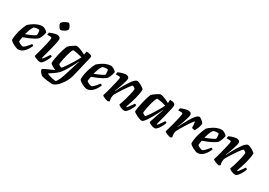

<svg xmlns="http://www.w3.org/2000/svg" viewBox="16 -1758 4150 2967"><g transform="rotate(30 2090.5 -274.5)"><path d="M173 0Q162 0 140.5 -7Q119 -14 95 -26Q71 -38 50.5 -53Q30 -68 21 -84Q21 -129 29.5 -176.5Q38 -224 51.5 -267Q65 -310 79 -343.5Q93 -377 104 -394Q114 -405 136.5 -422.5Q159 -440 189.5 -458Q220 -476 255.5 -488Q291 -500 326 -500Q342 -500 364.5 -489Q387 -478 404 -464Q421 -450 422 -441Q419 -420 411.5 -396Q404 -372 394 -350.5Q384 -329 375 -316Q357 -297 318 -275Q279 -253 231 -232.5Q183 -212 139 -197Q133 -164 131 -148Q129 -132 128 -116Q135 -107 151 -97.5Q167 -88 185 -81.5Q203 -75 214 -75Q222 -75 233.5 -83.5Q245 -92 259.5 -106.5Q274 -121 290 -140Q306 -159 322 -180Q331 -180 340.5 -174Q350 -168 352 -163Q341 -138 324.5 -109.5Q308 -81 286 -56Q264 -31 236 -15.5Q208 0 173 0ZM150 -258Q184 -270 215 -283Q246 -296 272.5 -309Q299 -322 317 -335Q318 -343 318.5 -350.5Q319 -358 319 -365Q319 -381 317 -397Q315 -413 311 -425Q303 -427 296 -427.5Q289 -428 281 -428Q264 -428 247 -424.5Q230 -421 215 -415Q192 -383 176.5 -341.5Q161 -300 150 -258Z M567 0Q543 0 517 -8.5Q491 -17 472 -27.5Q453 -38 450 -45Q454 -57 461.5 -84.5Q469 -112 478.5 -148Q488 -184 498 -222.5Q508 -261 516 -297.5Q524 -334 529 -361.5Q534 -389 534 -402Q534 -414 526 -418Q518 -422 504 -422H452Q452 -434 455 -446Q458 -458 460 -464Q475 -471 499.5 -479.5Q524 -488 548 -494Q572 -500 584 -500Q614 -500 631.5 -487Q649 -474 649 -449Q649 -438 646 -418Q643 -398 636.5 -367.5Q630 -337 619.5 -295Q609 -253 594.5 -198Q580 -143 561 -73L572 -66Q582 -76 596.5 -96Q611 -116 626 -138.5Q641 -161 651 -177Q660 -177 669.5 -172.5Q679 -168 681 -163Q676 -142 663.5 -114.5Q651 -87 634 -60.5Q617 -34 600 -17Q583 0 567 0ZM594 -588Q583 -588 569.5 -603.5Q556 -619 546 -639Q536 -659 536 -674Q536 -684 549 -697Q562 -710 581.5 -722Q601 -734 619 -741.5Q637 -749 647 -749Q658 -749 670.5 -733Q683 -717 692 -696.5Q701 -676 701 -662Q701 -651 688.5 -638Q676 -625 657.5 -613.5Q639 -602 622 -595Q605 -588 594 -588Z M893 200Q879 200 855 197.5Q831 195 803 191.5Q775 188 749 182.5Q723 177 704 171Q673 148 658.5 123.5Q644 99 642 85Q644 78 662.5 67Q681 56 709.5 43.5Q738 31 770.5 16.5Q803 2 833 -11Q812 -20 788.5 -32.5Q765 -45 748.5 -57Q732 -69 730 -75Q729 -111 736.5 -155Q744 -199 754.5 -243Q765 -287 776.5 -324Q788 -361 797 -385Q806 -409 809 -413Q815 -421 831.5 -435Q848 -449 869 -464Q890 -479 908.5 -489.5Q927 -500 937 -500Q956 -500 983 -491.5Q1010 -483 1040 -469.5Q1070 -456 1099 -440L1109 -500Q1118 -500 1134.5 -499.5Q1151 -499 1168 -495Q1185 -491 1196.5 -483Q1208 -475 1208 -460Q1208 -458 1208 -454.5Q1208 -451 1207 -448L1121 -85Q1112 -47 1094 -6.5Q1076 34 1051.5 70.5Q1027 107 999.5 136.5Q972 166 944.5 183Q917 200 893 200ZM924 134Q944 111 964.5 67Q985 23 1006 -45L1064 -233Q1072 -258 1078.5 -276.5Q1085 -295 1089 -301L1084 -304Q1063 -262 1035.5 -211Q1008 -160 979.5 -113.5Q951 -67 925 -36Q911 -19 889.5 -0.5Q868 18 843.5 35Q819 52 797 66.5Q775 81 761 91Q774 99 803.5 109Q833 119 866.5 125.5Q900 132 924 134ZM894 -91Q898 -91 911.5 -107Q925 -123 943.5 -150Q962 -177 983 -209.5Q1004 -242 1024 -275Q1044 -308 1060 -337Q1076 -366 1085 -384Q1035 -399 994.5 -407Q954 -415 920 -416Q909 -404 898 -374.5Q887 -345 876.5 -307Q866 -269 858 -230.5Q850 -192 845.5 -162.5Q841 -133 841 -122Q850 -111 868 -101Q886 -91 894 -91Z M1396 0Q1385 0 1363.5 -7Q1342 -14 1318 -26Q1294 -38 1273.5 -53Q1253 -68 1244 -84Q1244 -129 1252.5 -176.5Q1261 -224 1274.5 -267Q1288 -310 1302 -343.5Q1316 -377 1327 -394Q1337 -405 1359.5 -422.5Q1382 -440 1412.5 -458Q1443 -476 1478.5 -488Q1514 -500 1549 -500Q1565 -500 1587.5 -489Q1610 -478 1627 -464Q1644 -450 1645 -441Q1642 -420 1634.5 -396Q1627 -372 1617 -350.5Q1607 -329 1598 -316Q1580 -297 1541 -275Q1502 -253 1454 -232.5Q1406 -212 1362 -197Q1356 -164 1354 -148Q1352 -132 1351 -116Q1358 -107 1374 -97.5Q1390 -88 1408 -81.5Q1426 -75 1437 -75Q1445 -75 1456.5 -83.5Q1468 -92 1482.5 -106.5Q1497 -121 1513 -140Q1529 -159 1545 -180Q1554 -180 1563.5 -174Q1573 -168 1575 -163Q1564 -138 1547.5 -109.5Q1531 -81 1509 -56Q1487 -31 1459 -15.5Q1431 0 1396 0ZM1373 -258Q1407 -270 1438 -283Q1469 -296 1495.5 -309Q1522 -322 1540 -335Q1541 -343 1541.5 -350.5Q1542 -358 1542 -365Q1542 -381 1540 -397Q1538 -413 1534 -425Q1526 -427 1519 -427.5Q1512 -428 1504 -428Q1487 -428 1470 -424.5Q1453 -421 1438 -415Q1415 -383 1399.5 -341.5Q1384 -300 1373 -258Z M1777 0Q1766 0 1749 -5Q1732 -10 1714.5 -17.5Q1697 -25 1684.5 -32.5Q1672 -40 1670 -45Q1678 -71 1690 -113.5Q1702 -156 1715 -206.5Q1728 -257 1739 -304Q1744 -326 1748.5 -346.5Q1753 -367 1755.5 -382Q1758 -397 1758 -402Q1758 -414 1750 -418Q1742 -422 1727 -422H1676Q1676 -433 1679 -445Q1682 -457 1684 -464Q1699 -471 1724 -479.5Q1749 -488 1774 -494Q1799 -500 1812 -500Q1840 -500 1857 -487Q1874 -474 1874 -449Q1874 -438 1867 -412Q1860 -386 1850 -354Q1840 -322 1828.5 -290Q1817 -258 1807 -233Q1797 -208 1792 -199L1797 -195Q1814 -230 1835.5 -270.5Q1857 -311 1881 -351.5Q1905 -392 1929 -425.5Q1953 -459 1975.5 -479.5Q1998 -500 2016 -500Q2032 -500 2054 -491Q2076 -482 2098 -469Q2120 -456 2135.5 -443.5Q2151 -431 2152 -425Q2152 -388 2144 -343.5Q2136 -299 2123.5 -253.5Q2111 -208 2098.5 -169.5Q2086 -131 2076.5 -105Q2067 -79 2065 -73L2077 -66Q2087 -76 2102 -96Q2117 -116 2133 -138.5Q2149 -161 2159 -177Q2168 -177 2177.5 -172.5Q2187 -168 2189 -163Q2184 -142 2171 -114.5Q2158 -87 2140.5 -60.5Q2123 -34 2105 -17Q2087 0 2072 0Q2048 0 2022.5 -8.5Q1997 -17 1979 -28Q1961 -39 1958 -47Q1963 -60 1975 -95Q1987 -130 2001 -177.5Q2015 -225 2026 -275.5Q2037 -326 2041 -369Q2035 -379 2025 -386Q2015 -393 2006 -397.5Q1997 -402 1992 -402Q1987 -402 1970.5 -382.5Q1954 -363 1932 -332Q1910 -301 1886 -264Q1862 -227 1840 -192Q1818 -157 1804 -130Q1800 -116 1797.5 -100.5Q1795 -85 1795 -70Q1795 -56 1797.5 -42.5Q1800 -29 1804 -15Q1800 -11 1792.5 -6.5Q1785 -2 1777 0Z M2378 0Q2362 0 2336.5 -9Q2311 -18 2285 -31Q2259 -44 2241 -56.5Q2223 -69 2221 -75Q2223 -112 2230.5 -156Q2238 -200 2248.5 -244Q2259 -288 2270 -325Q2281 -362 2290 -386.5Q2299 -411 2302 -415Q2307 -422 2324.5 -435.5Q2342 -449 2364 -464Q2386 -479 2405.5 -489.5Q2425 -500 2435 -500Q2454 -500 2480.5 -491.5Q2507 -483 2537 -469.5Q2567 -456 2596 -440L2599 -500Q2655 -500 2676 -487.5Q2697 -475 2697 -449Q2697 -430 2686 -379.5Q2675 -329 2655.5 -252Q2636 -175 2609 -73L2620 -66Q2631 -77 2645 -96.5Q2659 -116 2673.5 -138Q2688 -160 2699 -177Q2708 -177 2717.5 -172.5Q2727 -168 2729 -163Q2724 -142 2711 -114.5Q2698 -87 2680.5 -60.5Q2663 -34 2644.5 -17Q2626 0 2610 0Q2588 0 2563 -8.5Q2538 -17 2519.5 -27.5Q2501 -38 2498 -45L2550 -201Q2556 -220 2561.5 -236Q2567 -252 2573 -267.5Q2579 -283 2586 -301L2581 -304Q2564 -270 2543 -229Q2522 -188 2499 -147.5Q2476 -107 2454 -73.5Q2432 -40 2412.5 -20Q2393 0 2378 0ZM2391 -91Q2395 -91 2408.5 -107.5Q2422 -124 2440.5 -151Q2459 -178 2479.5 -210.5Q2500 -243 2519.5 -276Q2539 -309 2555 -337.5Q2571 -366 2579 -384Q2528 -400 2489 -407.5Q2450 -415 2417 -416Q2407 -404 2395.5 -375Q2384 -346 2374 -308Q2364 -270 2356 -231.5Q2348 -193 2343 -163.5Q2338 -134 2338 -122Q2348 -110 2365 -100.5Q2382 -91 2391 -91Z M2891 0Q2880 0 2863 -5Q2846 -10 2828.5 -17.5Q2811 -25 2798.5 -32.5Q2786 -40 2784 -45Q2792 -71 2804 -113.5Q2816 -156 2829 -206.5Q2842 -257 2853 -304Q2858 -326 2862.5 -346.5Q2867 -367 2869.5 -382Q2872 -397 2872 -402Q2872 -414 2864 -418Q2856 -422 2841 -422H2790Q2790 -433 2793 -445Q2796 -457 2798 -464Q2812 -471 2837.5 -479.5Q2863 -488 2888 -494Q2913 -500 2926 -500Q2954 -500 2971 -487Q2988 -474 2988 -449Q2988 -438 2981 -412Q2974 -386 2964 -354Q2954 -322 2942.5 -290Q2931 -258 2921 -233Q2911 -208 2906 -199L2910 -196Q2927 -230 2947.5 -271Q2968 -312 2991.5 -352.5Q3015 -393 3038 -426.5Q3061 -460 3083 -480Q3105 -500 3123 -500Q3136 -500 3151 -491Q3166 -482 3180 -469.5Q3194 -457 3204 -444.5Q3214 -432 3215 -426Q3209 -383 3194.5 -346.5Q3180 -310 3166 -284Q3144 -284 3130 -287.5Q3116 -291 3110 -295Q3110 -313 3108.5 -334.5Q3107 -356 3105 -375Q3103 -394 3101 -402Q3095 -402 3079 -382Q3063 -362 3041.5 -330.5Q3020 -299 2997 -261.5Q2974 -224 2953 -188.5Q2932 -153 2918 -125Q2914 -112 2912 -97.5Q2910 -83 2910 -69Q2910 -55 2912 -41.5Q2914 -28 2918 -15Q2914 -11 2906.5 -6.5Q2899 -2 2891 0Z M3373 0Q3362 0 3340.5 -7Q3319 -14 3295 -26Q3271 -38 3250.5 -53Q3230 -68 3221 -84Q3221 -129 3229.5 -176.5Q3238 -224 3251.5 -267Q3265 -310 3279 -343.5Q3293 -377 3304 -394Q3314 -405 3336.5 -422.5Q3359 -440 3389.5 -458Q3420 -476 3455.5 -488Q3491 -500 3526 -500Q3542 -500 3564.5 -489Q3587 -478 3604 -464Q3621 -450 3622 -441Q3619 -420 3611.5 -396Q3604 -372 3594 -350.5Q3584 -329 3575 -316Q3557 -297 3518 -275Q3479 -253 3431 -232.5Q3383 -212 3339 -197Q3333 -164 3331 -148Q3329 -132 3328 -116Q3335 -107 3351 -97.5Q3367 -88 3385 -81.5Q3403 -75 3414 -75Q3422 -75 3433.5 -83.5Q3445 -92 3459.5 -106.5Q3474 -121 3490 -140Q3506 -159 3522 -180Q3531 -180 3540.5 -174Q3550 -168 3552 -163Q3541 -138 3524.5 -109.5Q3508 -81 3486 -56Q3464 -31 3436 -15.5Q3408 0 3373 0ZM3350 -258Q3384 -270 3415 -283Q3446 -296 3472.5 -309Q3499 -322 3517 -335Q3518 -343 3518.5 -350.5Q3519 -358 3519 -365Q3519 -381 3517 -397Q3515 -413 3511 -425Q3503 -427 3496 -427.5Q3489 -428 3481 -428Q3464 -428 3447 -424.5Q3430 -421 3415 -415Q3392 -383 3376.5 -341.5Q3361 -300 3350 -258Z M3754 0Q3743 0 3726 -5Q3709 -10 3691.5 -17.5Q3674 -25 3661.5 -32.5Q3649 -40 3647 -45Q3655 -71 3667 -113.5Q3679 -156 3692 -206.5Q3705 -257 3716 -304Q3721 -326 3725.5 -346.5Q3730 -367 3732.5 -382Q3735 -397 3735 -402Q3735 -414 3727 -418Q3719 -422 3704 -422H3653Q3653 -433 3656 -445Q3659 -457 3661 -464Q3676 -471 3701 -479.5Q3726 -488 3751 -494Q3776 -500 3789 -500Q3817 -500 3834 -487Q3851 -474 3851 -449Q3851 -438 3844 -412Q3837 -386 3827 -354Q3817 -322 3805.5 -290Q3794 -258 3784 -233Q3774 -208 3769 -199L3774 -195Q3791 -230 3812.5 -270.5Q3834 -311 3858 -351.5Q3882 -392 3906 -425.5Q3930 -459 3952.5 -479.5Q3975 -500 3993 -500Q4009 -500 4031 -491Q4053 -482 4075 -469Q4097 -456 4112.5 -443.5Q4128 -431 4129 -425Q4129 -388 4121 -343.5Q4113 -299 4100.5 -253.5Q4088 -208 4075.5 -169.5Q4063 -131 4053.5 -105Q4044 -79 4042 -73L4054 -66Q4064 -76 4079 -96Q4094 -116 4110 -138.5Q4126 -161 4136 -177Q4145 -177 4154.5 -172.5Q4164 -168 4166 -163Q4161 -142 4148 -114.5Q4135 -87 4117.5 -60.5Q4100 -34 4082 -17Q4064 0 4049 0Q4025 0 3999.5 -8.5Q3974 -17 3956 -28Q3938 -39 3935 -47Q3940 -60 3952 -95Q3964 -130 3978 -177.5Q3992 -225 4003 -275.5Q4014 -326 4018 -369Q4012 -379 4002 -386Q3992 -393 3983 -397.5Q3974 -402 3969 -402Q3964 -402 3947.5 -382.5Q3931 -363 3909 -332Q3887 -301 3863 -264Q3839 -227 3817 -192Q3795 -157 3781 -130Q3777 -116 3774.5 -100.5Q3772 -85 3772 -70Q3772 -56 3774.5 -42.5Q3777 -29 3781 -15Q3777 -11 3769.5 -6.5Q3762 -2 3754 0Z"/></g></svg>

Font: Texturina 12pt
Style: Bold Italic
Weight: 700
Italic angle: -11°
Designer: Guillermo Torres Carreño
Foundry: Omnibus-Type
Version: Version 1.002